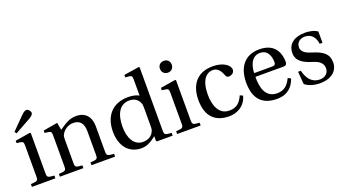

<svg xmlns="http://www.w3.org/2000/svg" viewBox="-55 -1222 3157 1759"><g transform="rotate(-20 1523.5 -343.0)"><path d="M30 0H259V-27C192 -32 189 -34 189 -82V-466L182 -472L35 -448V-425L70 -420C94 -416 101 -412 101 -378V-82C101 -34 98 -32 30 -27ZM52 -528 66 -509 208 -588C236 -603 260 -619 260 -639C260 -658 238 -680 224 -680C208 -680 192 -670 164 -641Z M303 0H532V-27C465 -32 462 -34 462 -82V-302C462 -326 463 -338 471 -353C491 -390 533 -421 583 -421C647 -421 682 -386 682 -304V-82C682 -34 679 -32 611 -27V0H841V-27C774 -32 770 -34 770 -82V-322C770 -417 718 -472 632 -472C562 -472 519 -438 461 -400L448 -472L308 -448V-425L343 -420C367 -416 374 -412 374 -378V-82C374 -34 371 -32 303 -27Z M900 -221C900 -82 973 11 1097 11C1148 11 1191 -12 1242 -53V-7L1250 0H1402V-27C1335 -32 1332 -34 1332 -82V-692L1325 -697L1177 -674V-650L1213 -647C1237 -644 1243 -639 1243 -603V-449C1217 -463 1182 -472 1139 -472C1062 -472 1004 -447 965 -407C925 -365 900 -303 900 -221ZM998 -232C998 -354 1042 -439 1138 -439C1182 -439 1218 -419 1235 -380C1243 -364 1243 -350 1243 -325V-160C1243 -139 1243 -123 1237 -107C1218 -58 1177 -39 1128 -39C1042 -39 998 -124 998 -232Z M1502 -615C1502 -581 1526 -557 1560 -557C1594 -557 1617 -581 1617 -615C1617 -649 1594 -672 1560 -672C1526 -672 1502 -649 1502 -615ZM1446 0H1675V-27C1608 -32 1605 -34 1605 -82V-466L1598 -472L1451 -448V-425L1486 -420C1510 -416 1517 -412 1517 -378V-82C1517 -34 1514 -32 1446 -27Z M1735 -226C1735 -69 1812 11 1953 11C2019 11 2108 -23 2134 -124L2106 -137C2077 -71 2040 -38 1971 -38C1859 -38 1833 -155 1833 -243C1833 -383 1888 -439 1953 -439C1996 -439 2023 -408 2042 -357C2048 -342 2054 -333 2072 -333C2091 -333 2127 -345 2127 -381C2127 -424 2065 -472 1963 -472C1792 -472 1735 -351 1735 -226Z M2201 -227C2201 -78 2265 11 2418 11C2522 11 2576 -47 2601 -121L2573 -136C2547 -81 2511 -37 2437 -37C2320 -37 2297 -149 2299 -247H2570C2590 -247 2607 -252 2607 -283C2607 -338 2589 -472 2417 -472C2270 -472 2201 -368 2201 -227ZM2300 -283C2300 -322 2314 -439 2412 -439C2499 -439 2509 -350 2509 -313C2509 -295 2503 -283 2477 -283Z M2682 -157 2692 -34C2726 -4 2783 11 2838 11C2950 11 3014 -48 3014 -128C3014 -211 2963 -248 2866 -278C2827 -290 2766 -310 2766 -363C2766 -412 2803 -439 2850 -439C2917 -439 2949 -387 2956 -330H2983V-440C2952 -463 2904 -472 2862 -472C2760 -472 2691 -424 2691 -335C2691 -257 2755 -222 2833 -198C2875 -185 2934 -164 2934 -100C2934 -52 2897 -22 2847 -22C2771 -22 2728 -77 2709 -157Z"/></g></svg>

Font: erewhon
Style: Regular
Weight: 400
Version: Version 1.0.0